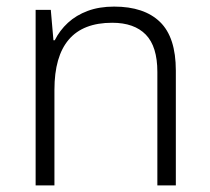

<svg xmlns="http://www.w3.org/2000/svg" viewBox="-20 -562 636 582"><path d="M326 -542Q417 -542 465 -495.5Q513 -449 513 -348V0H457V-344Q457 -421 422 -457Q387 -493 320 -493Q232 -493 188.5 -442Q145 -391 145 -290V0H88V-532H134L142 -440H146Q161 -470 186 -493Q211 -516 246 -529Q281 -542 326 -542Z"/></svg>

Font: Noto Sans Armenian Light
Style: Regular
Weight: 300
Designer: Monotype Design Team
Foundry: Monotype Imaging Inc.
Version: Version 2.007